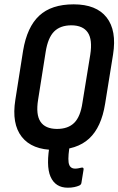

<svg xmlns="http://www.w3.org/2000/svg" viewBox="-20 -683 546 885"><path d="M292.6 182.2Q235.3 182.2 213 131.6Q190.7 81 211.3 -27.3Q212.7 -33.1 216.8 -35.4Q220.9 -37.7 225.1 -38.3L296.9 -38.7Q306.2 -38.7 303.9 -27.1Q292.4 36.4 296.2 65.3Q300.1 94.2 326.5 94.2Q334.6 94.2 341.4 92.7Q348.2 91.2 355.2 89.8Q360 88.4 363.1 90.6Q366.2 92.8 365.2 98.6L355.2 160.4Q353.8 169 344 172.8Q335.5 176.6 322.3 179.4Q309.1 182.2 292.6 182.2ZM231.2 8Q127.8 8 80.4 -52.2Q33.1 -112.3 50.7 -222.8L86.5 -449.8Q104.7 -558.5 160.8 -610.7Q216.8 -663 319.5 -663Q424 -663 471.3 -602.8Q518.7 -542.7 501.1 -431.6L464.6 -205.2Q447.4 -96.5 390.9 -44.3Q334.4 8 231.2 8ZM242.4 -88.7Q293.9 -88.7 322.3 -117Q350.8 -145.3 360 -209.4L396.1 -431.2Q406.9 -500.5 384.6 -533.2Q362.4 -565.9 309.3 -566.3Q257.9 -566.3 229.4 -537.7Q201 -509.1 190.7 -445L155.7 -223.8Q144.5 -154.9 166.6 -122Q188.7 -89.1 242.4 -88.7Z"/></svg>

Font: Sofia Sans Condensed
Style: Italic
Weight: 400
Italic angle: -9°
Designer: Botio Nikoltchev, Ani Petrova
Foundry: lettersoup
Version: Version 4.101